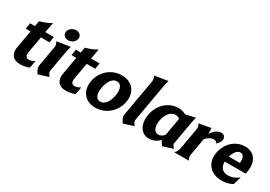

<svg xmlns="http://www.w3.org/2000/svg" viewBox="13 -1528 3296 2347"><g transform="rotate(30 1660.5 -354.0)"><path d="M190 -561Q228 -571 270 -587Q312 -603 348 -626L323 -484H443L429 -401H309L268 -169Q265 -156 265.5 -141.5Q266 -127 271 -116Q276 -105 287 -97.5Q298 -90 316 -90Q332 -90 351.5 -96.5Q371 -103 396 -119L377 -14Q345 0 309.5 5.5Q274 11 248 11Q208 11 180 -1.5Q152 -14 136.5 -35.5Q121 -57 116 -85.5Q111 -114 117 -146L162 -401H94L108 -484H176Z M538 -615Q541 -631 550.5 -645.5Q560 -660 574 -670.5Q588 -681 605.5 -687Q623 -693 641 -693Q677 -693 698.5 -670Q720 -647 714 -615Q711 -599 702 -584.5Q693 -570 679.5 -559.5Q666 -549 648.5 -543Q631 -537 613 -537Q576 -537 554.5 -559.5Q533 -582 538 -615ZM511 -374Q516 -401 511 -417.5Q506 -434 495 -454L683 -484Q677 -464 672.5 -446.5Q668 -429 663 -402L611 -108Q607 -88 615.5 -73Q624 -58 641 -34L498 11Q477 -21 467 -45.5Q457 -70 463 -103Z M836 -561Q874 -571 916 -587Q958 -603 994 -626L969 -484H1089L1075 -401H955L914 -169Q911 -156 911.5 -141.5Q912 -127 917 -116Q922 -105 933 -97.5Q944 -90 962 -90Q978 -90 997.5 -96.5Q1017 -103 1042 -119L1023 -14Q991 0 955.5 5.5Q920 11 894 11Q854 11 826 -1.5Q798 -14 782.5 -35.5Q767 -57 762 -85.5Q757 -114 763 -146L808 -401H740L754 -484H822Z M1106 -243Q1115 -295 1140.5 -341Q1166 -387 1204.5 -421Q1243 -455 1292.5 -475Q1342 -495 1400 -495Q1458 -495 1501 -475Q1544 -455 1570.5 -421Q1597 -387 1606.5 -341Q1616 -295 1607 -243Q1598 -191 1572 -144.5Q1546 -98 1507.5 -63.5Q1469 -29 1419 -9Q1369 11 1311 11Q1253 11 1210.5 -9Q1168 -29 1141.5 -63.5Q1115 -98 1106 -144.5Q1097 -191 1106 -243ZM1259 -243Q1245 -168 1264 -125.5Q1283 -83 1327 -83Q1373 -83 1406.5 -125.5Q1440 -168 1454 -243Q1467 -316 1448 -358.5Q1429 -401 1383 -401Q1339 -401 1305.5 -358.5Q1272 -316 1259 -243Z M1754 -609Q1759 -636 1754 -652.5Q1749 -669 1738 -689L1926 -719Q1920 -699 1915.5 -681.5Q1911 -664 1906 -637L1813 -108Q1809 -88 1817.5 -73Q1826 -58 1843 -34L1700 11Q1679 -21 1669 -45.5Q1659 -70 1665 -103Z M2366 -98Q2363 -81 2371.5 -67.5Q2380 -54 2397 -34L2255 11Q2240 -9 2230.5 -24.5Q2221 -40 2218 -57Q2187 -25 2149 -7Q2111 11 2068 11Q2023 11 1990.5 -9Q1958 -29 1939 -63Q1920 -97 1914 -142Q1908 -187 1917 -238Q1927 -292 1951.5 -339Q1976 -386 2013 -420.5Q2050 -455 2098 -475Q2146 -495 2201 -495Q2259 -495 2302 -468L2442 -498Q2436 -478 2431.5 -460.5Q2427 -443 2422 -415ZM2144 -89Q2167 -89 2187.5 -100.5Q2208 -112 2225 -133L2269 -383Q2255 -393 2240 -399Q2225 -405 2208 -405Q2182 -405 2159.5 -392.5Q2137 -380 2119.5 -358.5Q2102 -337 2090 -308Q2078 -279 2072 -246Q2066 -213 2068 -184Q2070 -155 2079 -134Q2088 -113 2104.5 -101Q2121 -89 2144 -89Z M2612 -80Q2607 -54 2611.5 -37Q2616 -20 2627 0H2422Q2440 -20 2450 -37Q2460 -54 2465 -80L2517 -374Q2522 -401 2517 -417.5Q2512 -434 2501 -454L2668 -484Q2670 -464 2670.5 -445.5Q2671 -427 2669 -404Q2704 -451 2736 -473Q2768 -495 2801 -495Q2836 -495 2851 -474Q2866 -453 2861 -424Q2853 -384 2812 -349Q2807 -363 2796 -371Q2785 -379 2763 -379Q2737 -379 2710 -365Q2683 -351 2654 -318Z M3013 -210Q3012 -149 3042 -116Q3072 -83 3130 -83Q3170 -83 3208 -98.5Q3246 -114 3280 -140L3246 -27Q3215 -9 3177.5 1Q3140 11 3096 11Q3033 11 2986.5 -9.5Q2940 -30 2910.5 -65.5Q2881 -101 2870.5 -148.5Q2860 -196 2870 -251Q2879 -300 2902 -344.5Q2925 -389 2960 -422.5Q2995 -456 3040.5 -475.5Q3086 -495 3140 -495Q3191 -495 3228 -476.5Q3265 -458 3287.5 -425Q3310 -392 3317.5 -346Q3325 -300 3315 -245L3309 -210ZM3182 -288Q3188 -336 3174.5 -369Q3161 -402 3126 -402Q3091 -402 3065.5 -369Q3040 -336 3026 -288Z"/></g></svg>

Font: LT Museum
Style: Bold Italic
Weight: 700
Designer: Daniel Lyons
Foundry: LyonsType
Version: Version 1.011